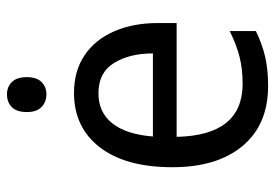

<svg xmlns="http://www.w3.org/2000/svg" viewBox="-139 -639 788 550"><g transform="rotate(-90 255.0 -364.0)"><path d="M264 -546Q327 -546 372 -515.5Q417 -485 440.5 -430.5Q464 -376 464 -306V-252H138Q142 -63 290 -63Q333 -63 368 -72Q403 -81 441 -100V-25Q404 -7 367.5 1.5Q331 10 284 10Q173 10 112 -63Q51 -136 51 -264Q51 -398 108 -472Q165 -546 264 -546ZM263 -476Q208 -476 176.5 -436Q145 -396 139 -320H377Q377 -387 349.5 -431.5Q322 -476 263 -476ZM260 -738Q281 -738 295 -724Q309 -710 309 -681Q309 -653 295 -639Q281 -625 260 -625Q238 -625 223.5 -639Q209 -653 209 -681Q209 -710 223 -724Q237 -738 260 -738Z"/></g></svg>

Font: Noto Sans Thai SemCond
Style: Regular
Weight: 400
Width: 4
Designer: Monotype Design Team
Foundry: Monotype Imaging Inc.
Version: Version 2.002; ttfautohint (v1.8.4.7-5d5b)